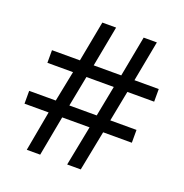

<svg xmlns="http://www.w3.org/2000/svg" viewBox="-128 -829 903 943"><g transform="rotate(20 323.0 -357.0)"><path d="M480 -436 449 -276H586V-209H436L395 0H324L365 -209H222L183 0H113L151 -209H25V-276H164L196 -436H62V-502H208L248 -714H320L280 -502H424L464 -714H533L493 -502H620V-436ZM235 -276H378L409 -436H266Z"/></g></svg>

Font: Noto Sans
Style: Regular
Weight: 400
Designer: Monotype Design Team
Foundry: Monotype Imaging Inc.
Version: Version 1.902